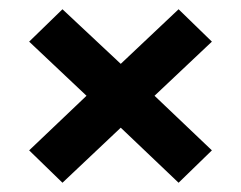

<svg xmlns="http://www.w3.org/2000/svg" viewBox="-20 -571 521 415"><path d="M43 -246 167 -364 43 -481 115 -551 241 -433 366 -551 438 -481 314 -364 438 -246 366 -176 241 -295 115 -176Z"/></svg>

Font: Big Shoulders Text ExtraBold
Style: Regular
Weight: 800
Designer: Patric King
Foundry: XO Type Co
Version: Version 1.000; ttfautohint (v1.8.2)